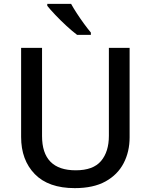

<svg xmlns="http://www.w3.org/2000/svg" viewBox="-20 -961 778 991"><path d="M649 -252Q649 -178 618 -118.5Q587 -59 524.5 -24.5Q462 10 366 10Q230 10 159.5 -62.5Q89 -135 89 -254V-714H197V-259Q197 -82 371 -82Q461 -82 501.5 -130Q542 -178 542 -260V-714H649ZM347 -941Q359 -919 377 -891.5Q395 -864 414 -838Q433 -812 449 -793V-781H378Q354 -799 323.5 -827Q293 -855 265.5 -884Q238 -913 224 -931V-941Z"/></svg>

Font: Noto Sans Gurmukhi UI Medium
Style: Regular
Weight: 500
Designer: Jelle Bosma - Monotype Design Team
Foundry: Monotype Imaging Inc.
Version: Version 2.004; ttfautohint (v1.8.4.7-5d5b)